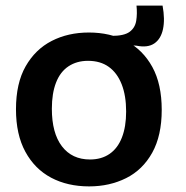

<svg xmlns="http://www.w3.org/2000/svg" viewBox="-20 -652 662 685"><path d="M467 -489 387 -495 378 -524Q423 -524 442.5 -538.5Q462 -553 466 -578Q470 -603 467 -632H560Q569 -583 561.5 -548Q554 -513 530.5 -497Q507 -481 467 -489ZM298 13Q221 13 162.5 -18Q104 -49 70.5 -110.5Q37 -172 37 -262Q37 -355 71.5 -415.5Q106 -476 164.5 -506Q223 -536 297 -536Q373 -536 431.5 -505Q490 -474 523.5 -413Q557 -352 557 -260Q557 -168 523 -107Q489 -46 430 -16.5Q371 13 298 13ZM301 -83Q342 -83 371 -103Q400 -123 415 -161.5Q430 -200 430 -254Q430 -311 414 -351.5Q398 -392 368 -413.5Q338 -435 294 -435Q254 -435 224.5 -415.5Q195 -396 180 -357.5Q165 -319 165 -264Q165 -177 201 -130Q237 -83 301 -83Z"/></svg>

Font: Bricolage Grotesque 36pt SemiBold
Style: Regular
Weight: 600
Designer: Mathieu Triay
Foundry: Atelier Triay
Version: Version 1.001;gftools[0.9.33.dev8+g029e19f]